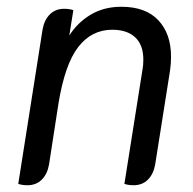

<svg xmlns="http://www.w3.org/2000/svg" viewBox="-20 -542 570 568"><path d="M34 2 106 -455Q111 -483 127.5 -499.5Q144 -516 170 -516Q185 -516 197 -512L185 -437Q210 -476 249 -499Q288 -522 339 -522Q411 -522 448.5 -482Q486 -442 486 -374Q486 -354 483 -333L439 -55Q434 -27 417.5 -10.5Q401 6 375 6Q360 6 348 2L402 -339Q404 -349 404 -366Q404 -409 380 -431.5Q356 -454 312 -454Q251 -454 211.5 -403Q172 -352 153 -236L125 -55Q120 -27 103.5 -10.5Q87 6 61 6Q46 6 34 2Z"/></svg>

Font: Thasadith
Style: Bold Italic
Weight: 700
Italic angle: -9°
Designer: Cadson Demak Co.,Ltd.
Foundry: Cadson Demak Co.,Ltd.
Version: Version 1.000; ttfautohint (v1.6)